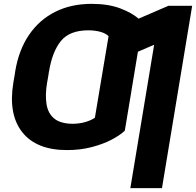

<svg xmlns="http://www.w3.org/2000/svg" viewBox="-20 -757 1002 981"><path d="M677.2 -447.8 652.3 -297.9 650.4 -285.6 617.7 -89.4Q593.3 -65.9 549.8 -43.2Q506.3 -20.5 448.5 -5.4Q390.6 9.8 322.3 9.8Q166 9.8 93.8 -81.5Q21.5 -172.9 48.3 -335.4L56.2 -381.3L57.6 -392.1Q75.7 -501.5 128.2 -578.6Q180.7 -655.8 262 -696.5Q343.3 -737.3 448.2 -737.3Q533.7 -737.3 594.5 -714.1Q655.3 -690.9 688 -661.6L840.8 -727.5H961.9L807.6 204.1H646L767.6 -528.3L684.6 -492.7L677.2 -447.8ZM226.1 -365.7 221.7 -339.8H221.2L220.7 -335.4Q210 -271.5 217.8 -224.1Q225.6 -176.8 257.6 -150.9Q289.6 -125 351.6 -124.5Q388.2 -125 417.7 -134Q447.3 -143.1 464.8 -155.3L486.3 -283.7L534.7 -572.3Q518.6 -587.9 490.7 -595Q462.9 -602.1 432.1 -602.1Q335.4 -602.1 291.3 -547.6Q247.1 -493.2 230.5 -392.1L228.5 -382.3H229Z"/></svg>

Font: Inter Display ExtraBold
Style: Italic
Weight: 800
Italic angle: -9.39999°
Designer: Rasmus Andersson
Foundry: rsms
Version: Version 4.000;git-a52131595